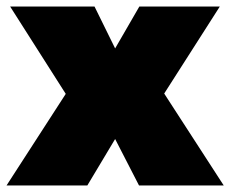

<svg xmlns="http://www.w3.org/2000/svg" viewBox="-25 -567 704 587"><path d="M659 0H400L327 -142L242 0H-5L176 -280L6 -547H264L327 -419L401 -547H647L477 -281Z"/></svg>

Font: Argentum Novus Black
Style: Regular
Weight: 900
Designer: Julieta Ulanovsky (font) & Cristiano Sobral (main changes)
Foundry: Julieta Ulanovsky (font) & Cristiano Sobral (main changes)
Version: Version 3.00;November 27, 2020;FontCreator 13.0.0.2655 64-bi